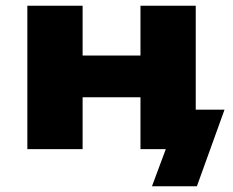

<svg xmlns="http://www.w3.org/2000/svg" viewBox="-20 -518 810 667"><path d="M508 129 556 0H481V-137H760L664 129ZM75 0V-498H267V-325H468V-498H660V0H468V-180H267V0Z"/></svg>

Font: Nunito Sans 10pt SemiExpanded Black
Style: Regular
Weight: 900
Width: 6
Designer: Vernon Adams
Foundry: Vernon Adams
Version: Version 3.101;gftools[0.9.27]